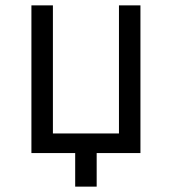

<svg xmlns="http://www.w3.org/2000/svg" viewBox="-20 -570 640 715"><path d="M260 125V0H97V-550H177V-73H423V-550H503V0H340V125Z"/></svg>

Font: JetBrains Mono NL Light
Style: Regular
Weight: 300
Monospace: yes
Designer: Philipp Nurullin, Konstantin Bulenkov
Foundry: JetBrains
Version: Version 2.305; ttfautohint (v1.8.4.7-5d5b)